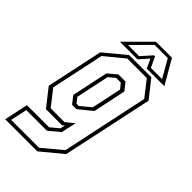

<svg xmlns="http://www.w3.org/2000/svg" viewBox="-296 -783 1068 1068"><g transform="rotate(45 238.5 -249.0)"><path d="M-27.5 200 2.5 59H176.5L225.5 18.5L231.5 -10L219.5 0H93L12 -103L83 -437L207.5 -540H382L463.5 -437L349.5 97L225 200ZM-1.5 179H217.5L331 84.5L439.5 -426.5L367.5 -519H213.5L102.5 -427.5L36 -114.5L108.5 -22H217L265 -61.5L245.5 28L181.5 81H19.5ZM178.5 -120 144.5 -163.5 190 -378.5 241.5 -421.5H297.5L332 -378L291 -183.5L213 -120ZM192 -141.5H209.5L270 -191.5L307.5 -368.5L283 -399H246.5L209.5 -368.5L168 -172ZM260.5 -698H386.5L468.5 -556H330L305 -610L257 -556H118.5ZM267.5 -680 163.5 -575H251L306.5 -637H314.5L343.5 -575H431.5L371.5 -680Z"/></g></svg>

Font: Tourney Condensed ExtraLight
Style: Italic
Weight: 200
Width: 3
Italic angle: -12°
Designer: Tyler Finck
Foundry: Etcetera Type Co
Version: Version 1.010; ttfautohint (v1.8.3)